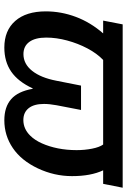

<svg xmlns="http://www.w3.org/2000/svg" viewBox="128 -696 578 873"><g transform="rotate(90 416.5 -259.0)"><path d="M745.1 -142.6Q709.5 -67.4 652.6 -28.8Q595.7 9.8 526.4 9.8Q465.8 9.8 430.4 -21.2Q395 -52.2 383.3 -119.1H381.3Q350.6 -52.7 305.2 -21.5Q259.8 9.8 195.8 9.8Q118.2 9.8 74.7 -39.8Q31.2 -89.4 31.2 -178.7Q31.2 -248.5 56.2 -315.2Q81.1 -381.8 131.3 -439.5H73.2L90.3 -528.3H833L815.4 -439.5H753.9Q780.3 -383.8 780.3 -297.9Q780.3 -217.3 745.1 -142.6ZM525.4 -76.7Q565.4 -76.7 596.2 -107.9Q616.7 -128.4 631.3 -161.1Q646 -193.8 654.1 -234.1Q662.1 -274.4 662.1 -318.8Q662.1 -355.5 655.5 -388.9Q648.9 -422.4 636.7 -439.5H252Q222.7 -411.6 199.7 -368.2Q176.8 -324.7 163.6 -275.6Q150.4 -226.6 150.4 -180.7Q150.4 -130.9 169.9 -104Q189.5 -77.1 225.6 -77.1Q270 -77.1 301.5 -116.5Q333 -155.8 346.7 -227.5L368.7 -338.9H479.5L458 -227.5Q452.1 -195.3 452.1 -170.4Q452.1 -125 471.4 -100.8Q490.7 -76.7 525.4 -76.7Z"/></g></svg>

Font: Arimo SemiBold
Style: Italic
Weight: 600
Italic angle: -12°
Version: Version 1.33